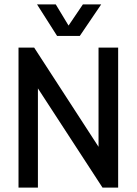

<svg xmlns="http://www.w3.org/2000/svg" viewBox="-20 -851 620 871"><path d="M239 -688 148 -831H233L291 -735L356 -831H439L342 -688ZM445 0 152 -450V0H64V-635H135L427 -185V-635H516V0Z"/></svg>

Font: Gemunu Libre SemiBold
Style: Regular
Weight: 600
Designer: Puspanada Ekanayake, Sola Matas, Pathum Egodawatta, Kosala Senevirathne
Foundry: mooniak
Version: Version 1.100